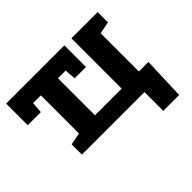

<svg xmlns="http://www.w3.org/2000/svg" viewBox="-148 -751 1131 1131"><g transform="rotate(-45 417.5 -185.5)"><path d="M635.7 156.7V0H114.7V-85.4L190.4 -100.1V-418H126L120.6 -348.1H11.7V-528.3H496.6V-348.1H402.3L397 -418H333V-109.4H555.2V-528.3H773.9V-442.4L698.2 -427.7V-108.9H777.8L768.1 156.7Z"/></g></svg>

Font: Robotiche
Style: Bold
Weight: 700
Designer: Google
Version: Version 2.001